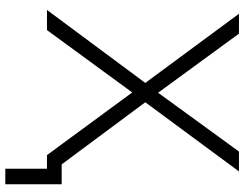

<svg xmlns="http://www.w3.org/2000/svg" viewBox="-116 -628 898 705"><g transform="rotate(90 332.5 -276.0)"><path d="M17 0 285 -361 31 -705H104L321 -408L537 -705H610L356 -361L584 -54H657V153H600V0H550L320 -313L91 0Z"/></g></svg>

Font: Nunito Sans Light
Style: Regular
Weight: 300
Designer: Vernon Adams
Foundry: Vernon Adams
Version: Version 3.101; ttfautohint (v1.8.4.7-5d5b);gftools[0.9.27]